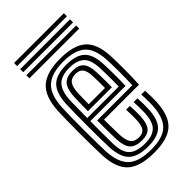

<svg xmlns="http://www.w3.org/2000/svg" viewBox="-233 -814 891 891"><g transform="rotate(-45 212.5 -368.5)"><path d="M218.8 9Q126.2 9 84.6 -28.3Q43 -65.7 38.5 -151.5Q37.5 -176.2 36.9 -215.7Q36.2 -255.1 36.2 -299.1Q36.2 -343 36.9 -382.4Q37.5 -421.7 38.6 -446.1Q43.8 -534.9 86.4 -572Q128.9 -609 217.2 -609Q306.1 -609 347 -572.7Q387.9 -536.4 391.9 -451Q392.7 -432.5 393.1 -410.5Q393.5 -388.5 393.4 -364.3Q393.4 -340.1 392.8 -314.8Q392.2 -289.6 390.9 -264.6H161.1Q161.2 -245.1 161.5 -225.4Q161.7 -205.6 162.1 -188.9Q162.6 -172.2 162.9 -161.4Q165 -124.6 177.5 -108.1Q190 -91.6 218.8 -91.6Q243.6 -91.6 254.5 -106.5Q265.5 -121.5 267.2 -157.8Q267.8 -167.8 267.6 -185Q267.3 -202.1 266.2 -224.9H291.2Q292.3 -202.6 292.5 -185Q292.8 -167.4 292.2 -156.7Q290.1 -110.2 273.2 -90.8Q256.3 -71.5 218.8 -71.5Q177.2 -71.5 158.5 -91.5Q139.9 -111.5 137.7 -158.6Q137.2 -173.2 136.8 -193.7Q136.4 -214.3 136.2 -237.9Q136.1 -261.5 136.1 -284.7H367Q367.8 -305.6 368.2 -327.5Q368.6 -349.4 368.6 -371Q368.5 -392.6 368.1 -412.6Q367.8 -432.6 366.9 -449.9Q363.3 -525.6 328.1 -557.2Q292.9 -588.9 217.2 -588.9Q140.5 -588.9 104.3 -555.8Q68.2 -522.8 63.5 -444.7Q62.3 -419.2 61.7 -379.4Q61.2 -339.5 61.2 -295.9Q61.2 -252.3 61.8 -214.2Q62.5 -176.2 63.3 -154.1Q67.4 -78.2 102.6 -44.7Q137.9 -11.1 218.8 -11.1Q295 -11.1 329.2 -43.9Q363.3 -76.6 366.9 -152.8Q367.4 -163.9 367.3 -176Q367.3 -188.2 366.9 -200.8Q366.5 -213.3 365.9 -224.9H390.9Q391.7 -208.7 392.2 -188.9Q392.7 -169.1 391.9 -151.9Q387.9 -65.3 347.8 -28.1Q307.7 9 218.8 9ZM218.8 -31.2Q152.7 -31.2 122.2 -59.5Q91.8 -87.7 88.2 -155Q87.2 -177.9 86.7 -216.1Q86.2 -254.4 86.2 -297.7Q86.2 -341 86.7 -380Q87.2 -419 88.4 -443.1Q92.5 -510.8 122.5 -539.8Q152.4 -568.8 217.2 -568.8Q279.4 -568.8 309.2 -541.9Q338.9 -515.1 341.9 -449.2Q342.9 -431.1 343.3 -408Q343.7 -384.9 343.6 -358.7Q343.6 -332.6 342.6 -304.8H111.3Q111.1 -259.9 111.2 -225.7Q111.3 -191.4 111.8 -156.8Q112.7 -100.2 137.2 -75.8Q161.6 -51.3 218.8 -51.3Q266.1 -51.3 290.1 -73.4Q314.2 -95.5 317 -154.2Q317.5 -169.1 317.3 -186.9Q317 -204.6 316 -224.9H340.9Q341.8 -206.6 342.3 -188.5Q342.7 -170.4 341.9 -153.5Q338.9 -87.5 310.5 -59.4Q282.1 -31.2 218.8 -31.2ZM111.5 -325H318.1Q318.6 -349.5 318.5 -371.7Q318.5 -393.9 318.1 -413.4Q317.7 -432.8 317 -448.7Q314.4 -506.6 289 -527.7Q263.6 -548.7 217.2 -548.7Q165.7 -548.7 141.2 -524.3Q116.7 -499.9 113.2 -441.4Q112.8 -428.2 112.3 -395.6Q111.8 -363.1 111.5 -325ZM136.3 -345.1Q136.5 -361 136.7 -378.4Q137 -395.7 137.4 -411.8Q137.8 -427.9 138.2 -439.9Q141.1 -488 159.5 -508.3Q177.9 -528.5 217.2 -528.5Q256.1 -528.5 273.2 -509.3Q290.3 -490.1 292.2 -446.1Q292.7 -435.5 293.1 -419.3Q293.5 -403.1 293.6 -383.8Q293.6 -364.6 293.3 -345.1ZM161.5 -365.2H268.2Q268.5 -380.8 268.3 -396.2Q268.2 -411.5 267.9 -424.5Q267.6 -437.4 267.2 -445.3Q265.7 -479.3 254.1 -493.9Q242.6 -508.4 217.2 -508.4Q190.2 -508.4 177.7 -492.6Q165.2 -476.7 163.1 -438.8Q162.8 -429.2 162.5 -418.1Q162.2 -407 161.9 -393.9Q161.7 -380.8 161.5 -365.2ZM378.6 -725.5H51.8V-745.6H378.6ZM378.6 -645H51.8V-665.1H378.6ZM378.6 -685.2H51.8V-705.4H378.6Z"/></g></svg>

Font: Big Shoulders Inline Display SC Thin
Style: Regular
Weight: 100
Designer: Patric King
Foundry: XO Type Co
Version: Version 2.002